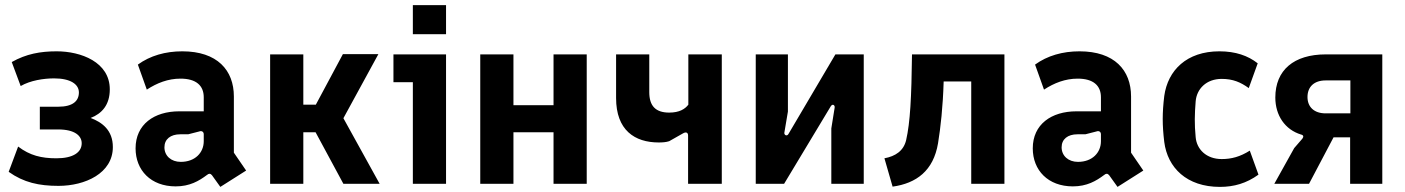

<svg xmlns="http://www.w3.org/2000/svg" viewBox="-20 -720 5502 752"><path d="M209 8C313 8 422 -41 422 -144C422 -210 380 -241 335 -258C379 -275 410 -309 410 -370C410 -477 297 -519 202 -519C138 -519 83 -509 26 -477L61 -383C99 -405 151 -413 192 -413C256 -413 289 -390 289 -358C289 -325 266 -302 208 -302H136V-213H208C273 -213 300 -188 300 -159C300 -123 266 -100 201 -100C142 -100 97 -111 51 -146L14 -47C73 -5 133 8 209 8Z M810 -34 843 12 944 -52 896 -122V-342C896 -445 831 -519 694 -519C628 -519 568 -502 520 -467L555 -369C595 -395 638 -412 687 -412C748 -412 778 -385 778 -339V-284H682C584 -284 511 -233 511 -139C511 -53 571 10 668 10C723 10 759 -11 791 -35C798 -41 804 -41 810 -34ZM688 -86C650 -86 624 -110 624 -143C624 -175 648 -194 686 -194H717L760 -205C770 -209 778 -204 778 -194V-167C778 -122 744 -86 688 -86Z M1038 0H1168V-202H1216L1325 0H1467L1325 -257L1462 -508H1323L1217 -310H1168V-507H1038Z M1597 0H1727V-507H1521V-398H1597ZM1597 -586H1727V-700H1597Z M1861 0H1991V-202H2148V0H2278V-507H2148V-308H1991V-507H1861Z M2675 -189V0H2807V-507H2676V-310C2663 -293 2641 -279 2601 -279C2547 -279 2523 -306 2523 -359V-507H2393V-336C2393 -210 2466 -162 2560 -162C2575 -162 2589 -163 2601 -167L2654 -197C2667 -205 2675 -201 2675 -189Z M2940 0H3051L3234 -304C3241 -315 3251 -308 3249 -298L3236 -217V0H3363V-507H3252L3068 -195C3062 -185 3051 -191 3052 -200L3066 -283V-507H2940Z M3444 -100 3476 11C3569 -2 3636 -51 3654 -159C3664 -221 3673 -300 3676 -401H3784V0H3914V-507H3552C3550 -339 3545 -241 3529 -171C3519 -129 3487 -108 3444 -100Z M4324 -34 4357 12 4458 -52 4410 -122V-342C4410 -445 4345 -519 4208 -519C4142 -519 4082 -502 4034 -467L4069 -369C4109 -395 4152 -412 4201 -412C4262 -412 4292 -385 4292 -339V-284H4196C4098 -284 4025 -233 4025 -139C4025 -53 4085 10 4182 10C4237 10 4273 -11 4305 -35C4312 -41 4318 -41 4324 -34ZM4202 -86C4164 -86 4138 -110 4138 -143C4138 -175 4162 -194 4200 -194H4231L4274 -205C4284 -209 4292 -204 4292 -194V-167C4292 -122 4258 -86 4202 -86Z M4758 12C4813 12 4862 -2 4909 -36L4875 -130C4837 -106 4803 -97 4765 -97C4705 -97 4667 -135 4663 -183C4658 -234 4659 -273 4663 -323C4667 -372 4705 -411 4765 -411C4809 -411 4839 -398 4871 -375L4906 -472C4868 -502 4819 -519 4756 -519C4628 -519 4554 -445 4540 -344C4536 -311 4534 -282 4534 -254C4534 -226 4536 -197 4540 -164C4553 -63 4628 12 4758 12Z M4971 0H5107L5203 -182H5268V0H5394V-507H5173C5047 -507 4975 -445 4975 -338C4975 -268 5013 -212 5076 -193C5085 -191 5087 -185 5081 -177L5049 -140ZM5172 -276C5127 -276 5101 -301 5101 -340C5101 -380 5127 -405 5172 -405H5269V-276Z"/></svg>

Font: Finlandica SemiBold
Style: Regular
Weight: 600
Designer: Niklas Ekholm, Juho Hiilivirta, Jaakko Suomalainen
Foundry: Helsinki Type Studio
Version: Version 2.000;Glyphs 3.2 (3202)